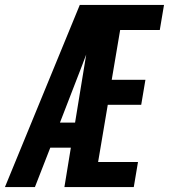

<svg xmlns="http://www.w3.org/2000/svg" viewBox="-46 -755 682 775"><path d="M-26 0 276 -735H616L599 -634H439L405 -433H541L524 -332H389L350 -101H511L494 0H214L240 -159H157L95 0ZM196 -260H257L302 -535Q298 -524 293.5 -512.5Q289 -501 285 -490Z"/></svg>

Font: Iosevka SS04 Extended Oblique
Style: Bold
Weight: 700
Width: 7
Italic angle: -9°
Monospace: yes
Designer: Belleve Invis
Foundry: Belleve Invis
Version: Version 19.0.0; ttfautohint (v1.8.4)